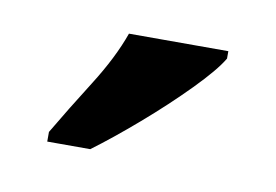

<svg xmlns="http://www.w3.org/2000/svg" viewBox="-35 -814 366 255"><g transform="rotate(10 148.0 -686.0)"><path d="M40 -619Q60 -653 85 -692.5Q110 -732 122 -766H256V-756Q246 -739 218.5 -711Q191 -683 158 -654.5Q125 -626 98 -606H40Z"/></g></svg>

Font: Noto Serif ExtraCondensed
Style: Bold
Weight: 700
Width: 2
Designer: Monotype Design Team
Foundry: Monotype Imaging Inc.
Version: Version 2.014; ttfautohint (v1.8.4.7-5d5b)